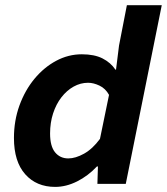

<svg xmlns="http://www.w3.org/2000/svg" viewBox="-20 -721 654 753"><path d="M196.4 12Q122.9 12 78.8 -37.7Q34.7 -87.4 34.7 -179.9Q34.7 -247.8 56.3 -307.4Q78 -367 115.2 -412Q152.5 -457 200.2 -482.5Q248 -508.1 301 -508.1Q350.1 -508.1 382 -491.9Q414 -475.7 432.7 -447.9H435L446.8 -542.3L477.6 -700.6H614.4L473.3 0H362L364.1 -68.1H360.1Q325 -30.8 282.1 -9.4Q239.2 12 196.4 12ZM247.9 -99.7Q276.1 -99.7 309.6 -118.3Q343 -136.9 372.1 -176.4L407.6 -348.9Q393.6 -374.2 370 -385.3Q346.5 -396.4 325.4 -396.4Q295.8 -396.4 268.8 -381.4Q241.8 -366.4 220.9 -339.4Q200 -312.4 188.2 -276.1Q176.4 -239.9 176.4 -197.4Q176.4 -147.6 196 -123.6Q215.7 -99.7 247.9 -99.7Z"/></svg>

Font: SourceCodeVF
Style: Italic
Weight: 200
Italic angle: -11°
Monospace: yes
Designer: Paul D. Hunt, Teo Tuominen
Foundry: Adobe
Version: Version 1.026;hotconv 1.1.0;makeotfexe 2.6.0